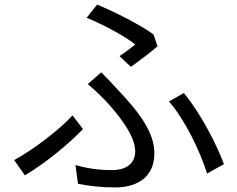

<svg xmlns="http://www.w3.org/2000/svg" viewBox="-20 -793 1040 842"><path d="M504 -547 554 -500C591 -526 648 -570 671 -590L653 -642C593 -686 482 -741 406 -773L360 -715C436 -684 530 -633 573 -598C559 -586 530 -564 504 -547ZM311 -69 322 13C367 22 422 29 485 29C558 29 657 1 657 -121C657 -212 591 -300 498 -398C474 -424 449 -451 424 -476L365 -424C393 -401 423 -372 445 -349C501 -288 573 -198 573 -130C573 -65 518 -47 472 -47C410 -47 361 -55 311 -69ZM888 -32 962 -73C930 -161 855 -304 786 -385L721 -348C790 -270 859 -127 888 -32ZM344 -227 298 -287C241 -224 124 -135 42 -91L89 -24C187 -82 286 -167 344 -227Z"/></svg>

Font: Source Han Sans KR
Style: Regular
Weight: 400
Designer: Ryoko NISHIZUKA 西塚涼子 (kana, bopomofo & ideographs); Paul D. Hunt (Latin, Greek & Cyrillic); Sandoll Communications 산돌커뮤니
Foundry: Adobe
Version: Version 2.004;hotconv 1.0.118;makeotfexe 2.5.65603